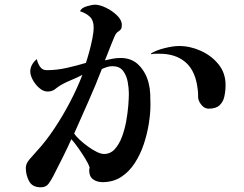

<svg xmlns="http://www.w3.org/2000/svg" viewBox="-20 -778 1040 818"><path d="M529 -379Q529 -402 524 -429.5Q519 -457 504 -476.5Q489 -496 459 -496Q447 -496 436 -492.5Q425 -489 414 -484Q387 -414 356.5 -345.5Q326 -277 296 -209Q303 -198 318.5 -183.5Q334 -169 353 -155Q372 -141 391 -131.5Q410 -122 423 -122Q450 -122 468.5 -142Q487 -162 499 -193.5Q511 -225 517.5 -260.5Q524 -296 526.5 -328Q529 -360 529 -379ZM621 -331Q621 -295 614 -251Q607 -207 592.5 -163.5Q578 -120 554 -83Q530 -46 496 -24Q462 -2 417 -2Q393 -2 376.5 -14Q360 -26 360 -52Q360 -55 360.5 -58Q361 -61 362 -64Q357 -80 342.5 -103.5Q328 -127 312 -149.5Q296 -172 284 -185Q266 -145 246.5 -106Q227 -67 207 -28Q199 -12 187.5 4Q176 20 154 20Q118 20 104 -6Q90 -32 90 -63Q90 -81 106 -99.5Q122 -118 133 -130Q174 -174 211 -229.5Q248 -285 279 -344.5Q310 -404 331 -459Q308 -447 279 -435Q250 -423 229 -409Q223 -405 217 -400Q211 -395 204 -392Q195 -388 183 -388Q165 -388 148 -402.5Q131 -417 120 -437Q109 -457 109 -474Q109 -489 117 -503Q125 -517 137 -526Q140 -510 150 -494.5Q160 -479 179 -479Q221 -479 263.5 -488.5Q306 -498 346 -510Q353 -531 360.5 -558.5Q368 -586 373.5 -613.5Q379 -641 379 -662Q379 -691 363 -706.5Q347 -722 321 -730Q326 -744 349 -751Q372 -758 385 -758Q404 -758 430.5 -745.5Q457 -733 478 -713Q499 -693 499 -672Q499 -656 493 -651Q487 -646 477 -638Q474 -636 467 -620.5Q460 -605 452 -584Q444 -563 437 -545.5Q430 -528 427 -521Q444 -525 460.5 -528Q477 -531 494 -531Q542 -531 572 -500Q602 -469 613 -425Q619 -402 620 -378Q621 -354 621 -331ZM941 -416Q941 -391 936 -367.5Q931 -344 915.5 -329.5Q900 -315 869 -315Q853 -315 841 -328Q829 -341 825 -356Q824 -360 824 -364Q824 -368 824 -372Q824 -384 822.5 -396Q821 -408 819 -419Q807 -484 766 -516.5Q725 -549 660 -549Q651 -549 642 -549Q633 -549 624 -547L623 -550Q645 -564 681.5 -573Q718 -582 743 -582Q790 -582 835.5 -561.5Q881 -541 911 -504Q941 -467 941 -416Z"/></svg>

Font: Kaisei Tokumin Medium
Style: Regular
Weight: 500
Designer: Font-Kai, 金井和夫
Foundry: KAZUO KANAI
Version: Version 5.003